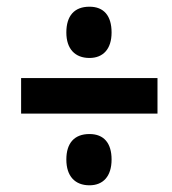

<svg xmlns="http://www.w3.org/2000/svg" viewBox="-20 -639 513 573"><path d="M247 -466C288 -466 313 -493 313 -542C313 -592 290 -619 247 -619C202 -619 178 -592 178 -542C178 -493 204 -466 247 -466ZM43 -300H450V-406H43ZM247 -86C288 -86 313 -113 313 -163C313 -212 290 -239 247 -239C202 -239 178 -212 178 -163C178 -113 204 -86 247 -86Z"/></svg>

Font: Noto Sans ExtraCondensed
Style: Bold Italic
Weight: 700
Width: 2
Italic angle: -12°
Designer: Monotype Design Team
Foundry: Monotype Imaging Inc.
Version: Version 2.013